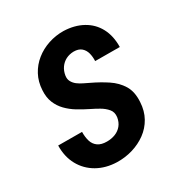

<svg xmlns="http://www.w3.org/2000/svg" viewBox="-135 -640 711 750"><g transform="rotate(-30 220.5 -265.0)"><path d="M267.6 -142.1Q270.5 -164.1 258.1 -178.7Q245.6 -193.4 227.3 -203.9Q209 -214.4 192.9 -222.2Q167 -234.9 143.8 -249Q120.6 -263.2 102.8 -281.5Q85 -299.8 75.2 -323.7Q65.4 -347.7 67.4 -379.4Q69.3 -416.5 85.2 -446Q101.1 -475.6 127 -496.3Q152.8 -517.1 185.8 -528.1Q218.8 -539.1 253.9 -538.6Q302.7 -537.1 339.4 -516.8Q376 -496.6 395.3 -460.2Q414.6 -423.8 413.6 -374.5L302.7 -375Q303.7 -394 299.3 -410.9Q294.9 -427.7 282.5 -438.5Q270 -449.2 248 -449.2Q228.5 -448.7 212.9 -440.7Q197.3 -432.6 187 -418Q176.8 -403.3 173.8 -384.3Q171.4 -369.1 177.5 -357.7Q183.6 -346.2 194.8 -337.6Q206.1 -329.1 219.5 -322.8Q232.9 -316.4 243.7 -311Q279.8 -293.9 310.8 -273.4Q341.8 -252.9 359.9 -223.4Q377.9 -193.8 375 -148.9Q373 -109.9 356.2 -79.8Q339.4 -49.8 312 -29.8Q284.7 -9.8 250.5 0.5Q216.3 10.7 179.7 9.8Q129.9 8.3 91.8 -13.4Q53.7 -35.2 32.7 -73.2Q11.7 -111.3 12.7 -161.6L120.1 -161.1Q119.6 -137.7 125.2 -119.1Q130.9 -100.6 145.8 -90.1Q160.6 -79.6 186 -79.6Q206.5 -79.6 223.9 -86.4Q241.2 -93.3 252.7 -107.2Q264.2 -121.1 267.6 -142.1Z"/></g></svg>

Font: Roboto Condensed Medium
Style: Italic
Weight: 500
Italic angle: -12°
Designer: Christian Robertson
Foundry: Google
Version: Version 3.0; 2020